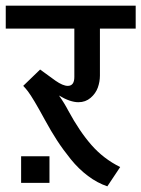

<svg xmlns="http://www.w3.org/2000/svg" viewBox="-45 -638 494 671"><path d="M-24.9 -618.2H429.2V-538.1H304.2V-374Q304.2 -352.5 296.9 -332Q289.6 -311.5 271.7 -296.1Q253.9 -280.8 229 -280.8Q200.2 -280.8 161.1 -304.2Q180.2 -277.3 193.8 -251Q232.9 -178.7 274.9 -130.9Q316.9 -83 375 -54.2L330.1 13.2Q295.4 1.5 262.7 -22.9Q230 -47.4 202.4 -81.5Q174.8 -115.7 154.1 -147.7Q133.3 -179.7 111.8 -219.2Q70.8 -294.9 52.2 -319.3Q43.9 -330.1 36.1 -337.9L95.2 -395L148.9 -356Q174.8 -337.9 191.9 -337.9Q214.8 -337.9 214.8 -369.1V-538.1H-24.9ZM28.8 1V-91.8H127.9V1Z"/></svg>

Font: LT Superior Med
Style: Regular
Weight: 500
Designer: Daniel Lyons
Foundry: LyonsType
Version: Version 1.000